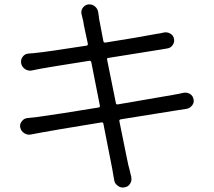

<svg xmlns="http://www.w3.org/2000/svg" viewBox="-20 -800 952 855"><path d="M796.9 -386.7Q812.5 -389.6 825.7 -381.8Q838.9 -374 841.8 -358.4Q842.8 -354.5 842.8 -351.6Q842.8 -339.8 835.9 -331.1Q826.2 -318.4 811.5 -315.4Q809.6 -315.4 760.7 -307.6L517.6 -268.6Q509.8 -266.6 511.7 -259.8Q519.5 -219.7 529.3 -172.9Q539.1 -126 544.4 -98.6Q549.8 -71.3 551.8 -63.5Q553.7 -57.6 556.2 -47.4Q558.6 -37.1 560.5 -28.8Q562.5 -20.5 564.5 -12.7Q565.4 -7.8 565.4 -2.9Q565.4 7.8 559.6 17.6Q551.8 31.2 535.2 34.2Q531.2 35.2 527.3 35.2Q514.6 35.2 504.9 27.3Q490.2 17.6 488.3 1Q483.4 -30.3 479.5 -49.8Q466.8 -117.2 440.4 -249Q439.5 -255.9 431.6 -254.9Q205.1 -217.8 165 -210Q131.8 -204.1 118.2 -201.2Q114.3 -200.2 109.4 -200.2Q98.6 -200.2 87.9 -207Q74.2 -215.8 70.3 -231.4Q69.3 -235.4 69.3 -239.3Q69.3 -250 77.1 -259.8Q85.9 -272.5 102.5 -274.4Q122.1 -276.4 148.4 -279.3Q241.2 -292 418.9 -321.3Q425.8 -322.3 424.8 -329.1L386.7 -522.5Q384.8 -530.3 377.9 -529.3Q204.1 -502 161.1 -494.1Q136.7 -489.3 122.1 -486.3Q118.2 -485.4 114.3 -485.4Q102.5 -485.4 91.8 -492.2Q77.1 -502 74.2 -518.6Q71.3 -534.2 81.1 -547.4Q90.8 -560.5 107.4 -561.5Q125 -562.5 148.4 -565.4Q188.5 -569.3 365.2 -596.7Q372.1 -597.7 371.1 -605.5Q366.2 -627.9 361.3 -650.9Q356.4 -673.8 353.5 -688Q350.6 -702.1 350.6 -706.1Q347.7 -718.8 343.8 -734.4Q338.9 -750 347.7 -763.7Q356.4 -777.3 372.1 -780.3Q376 -780.3 378.9 -780.3Q391.6 -780.3 401.4 -772.5Q414.1 -762.7 417 -747.1Q420.9 -724.6 420.9 -718.8Q420.9 -718.8 440.4 -616.2Q442.4 -609.4 449.2 -610.4Q597.7 -633.8 678.7 -649.4Q695.3 -651.4 710 -655.3Q724.6 -658.2 738.3 -650.4Q752 -642.6 754.9 -627Q757.8 -611.3 748.5 -598.6Q739.3 -585.9 723.6 -584Q698.2 -580.1 694.3 -579.1L461.9 -542Q455.1 -541 457 -534.2L496.1 -340.8Q497.1 -334 503.9 -335Q615.2 -353.5 748 -377Q776.4 -381.8 796.9 -386.7Z"/></svg>

Font: Gen Jyuu Gothic P Normal
Style: Regular
Weight: 300
Designer: [Source Han Sans]
Ryoko NISHIZUKA  (kana & ideographs); Paul D. Hunt (Latin, Greek & Cyrillic); Wenlong ZHANG  (bopomofo
Version: Version 1.002.20150607